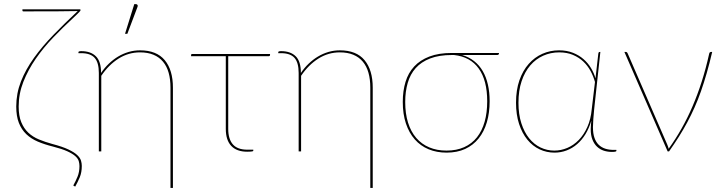

<svg xmlns="http://www.w3.org/2000/svg" viewBox="-20 -746 3564 946"><path d="M376.5 -695Q376.5 -694 375.8 -692.8Q375 -691.5 371.2 -687.5Q367.5 -683.5 360 -676Q352.5 -668.5 338.5 -655.5Q289.5 -610.5 241.8 -560.8Q194 -511 156.2 -456.5Q118.5 -402 95.2 -343.2Q72 -284.5 72 -221Q72 -175 84.8 -144Q97.5 -113 119.5 -92.2Q141.5 -71.5 171.8 -59Q202 -46.5 236.5 -37Q288 -23.5 317.2 -9.5Q346.5 4.5 361 18.5Q375.5 32.5 379.2 45.8Q383 59 383 71.5Q383 103.5 373 127.5Q363 151.5 350.5 173.5L341 168Q352.5 147.5 362 124.5Q371.5 101.5 371.5 72.5Q371.5 60.5 368 48Q364.5 35.5 351.2 23.5Q338 11.5 311.8 -0.5Q285.5 -12.5 240.5 -24Q200 -34 166.5 -48.2Q133 -62.5 109.5 -85Q86 -107.5 73 -140.5Q60 -173.5 60 -221Q60 -285.5 83.2 -344.8Q106.5 -404 147.5 -461Q188.5 -518 243.8 -574.8Q299 -631.5 363 -691.5Q316 -690.5 259.2 -690.2Q202.5 -690 145 -690H94.5Q90.5 -690 90.5 -694V-700H376Z M366.5 0ZM832 180H820V-314Q820 -355 811 -387.2Q802 -419.5 783.2 -442Q764.5 -464.5 736.2 -476.2Q708 -488 670 -488Q612.5 -488 564 -457.2Q515.5 -426.5 479 -372.5V0H467V-386.5Q467 -438 446.2 -461Q425.5 -484 380.5 -484H366.5V-489Q366.5 -494 380.5 -494Q426.5 -494 452.2 -469Q478 -444 478 -386.5Q495 -412 516.5 -432.5Q538 -453 562.2 -467.5Q586.5 -482 613.8 -490Q641 -498 670 -498Q751.5 -498 791.8 -449.5Q832 -401 832 -314ZM596 -579.5 641.5 -725.5H650.5Q655 -725.5 657.5 -721.5Q660 -717.5 657.5 -712L607.5 -579.5Z M921.5 -475Q921.5 -480 927.5 -480H1310.5V-475Q1310.5 -472.5 1308.8 -470.8Q1307 -469 1303.5 -469H1104.5V-111Q1104.5 -61 1127.2 -34.8Q1150 -8.5 1198.5 -8.5H1228V-3.5Q1228 -2.5 1227.2 -1.8Q1226.5 -1 1223.5 -0.2Q1220.5 0.5 1214.5 1Q1208.5 1.5 1198 1.5Q1146.5 1.5 1119.5 -27Q1092.5 -55.5 1092.5 -111V-469H921.5Z M1816.5 180H1804.5V-314Q1804.5 -355 1795.5 -387.2Q1786.5 -419.5 1767.8 -442Q1749 -464.5 1720.8 -476.2Q1692.5 -488 1654.5 -488Q1597 -488 1548.5 -457.2Q1500 -426.5 1463.5 -372.5V0H1451.5V-386.5Q1451.5 -438 1430.8 -461Q1410 -484 1365 -484H1351V-489Q1351 -494 1365 -494Q1411 -494 1436.8 -469Q1462.5 -444 1462.5 -386.5Q1479.5 -412 1501 -432.5Q1522.5 -453 1546.8 -467.5Q1571 -482 1598.2 -490Q1625.5 -498 1654.5 -498Q1736 -498 1776.2 -449.5Q1816.5 -401 1816.5 -314Z M2257 -475Q2290.5 -465 2316 -445Q2341.5 -425 2358.5 -395.8Q2375.5 -366.5 2384 -329Q2392.5 -291.5 2392.5 -247Q2392.5 -190.5 2378.8 -143.8Q2365 -97 2338.2 -63.8Q2311.5 -30.5 2272 -12.2Q2232.5 6 2180.5 6Q2131.5 6 2091.8 -10.5Q2052 -27 2023.8 -59Q1995.5 -91 1980 -137.5Q1964.5 -184 1964.5 -244Q1964.5 -298 1978 -342.5Q1991.5 -387 2020.8 -418.5Q2050 -450 2095.8 -467.5Q2141.5 -485 2206 -485H2438.5V-483Q2438.5 -480 2436.5 -477.5Q2434.5 -475 2429 -475ZM2380.5 -247Q2380.5 -350 2338.8 -408.2Q2297 -466.5 2217 -475H2206.5Q2143.5 -475 2099.5 -458Q2055.5 -441 2028.2 -410.5Q2001 -380 1988.8 -337.2Q1976.5 -294.5 1976.5 -243.5Q1976.5 -186 1990.5 -141.5Q2004.5 -97 2030.8 -66.5Q2057 -36 2094.8 -20Q2132.5 -4 2180 -4Q2229.5 -4 2267.2 -21Q2305 -38 2330 -69.5Q2355 -101 2367.8 -146Q2380.5 -191 2380.5 -247Z M2890.5 -110Q2890.5 -120 2891.5 -130.2Q2892.5 -140.5 2893.5 -151.5Q2882.5 -114.5 2864.8 -85.2Q2847 -56 2823.5 -35.8Q2800 -15.5 2771.8 -4.8Q2743.5 6 2712 6Q2673 6 2638.5 -10.2Q2604 -26.5 2578.2 -58Q2552.5 -89.5 2537.5 -135.2Q2522.5 -181 2522.5 -240Q2522.5 -302.5 2539.2 -350.5Q2556 -398.5 2585 -431.2Q2614 -464 2652.5 -481Q2691 -498 2734.5 -498Q2772.5 -498 2802.8 -486Q2833 -474 2855.2 -454.5Q2877.5 -435 2892.2 -410.2Q2907 -385.5 2914 -360L2928 -482Q2929 -486.5 2930 -488.2Q2931 -490 2935 -490H2938L2907.5 -207.5Q2905 -182 2903.2 -158Q2901.5 -134 2901.5 -119Q2901.5 -88 2909 -66.8Q2916.5 -45.5 2930 -32.5Q2943.5 -19.5 2962 -13.5Q2980.5 -7.5 3003 -7.5H3017V-2.5Q3017 2.5 2995 2.5Q2974 2.5 2955.2 -3.5Q2936.5 -9.5 2922 -23Q2907.5 -36.5 2899 -58Q2890.5 -79.5 2890.5 -110ZM2711 -4Q2744 -4 2775.2 -17.2Q2806.5 -30.5 2831.8 -56.5Q2857 -82.5 2874 -120.5Q2891 -158.5 2895.5 -207.5L2911.5 -342Q2904 -369.5 2889.8 -396Q2875.5 -422.5 2854 -442.8Q2832.5 -463 2803 -475.5Q2773.5 -488 2735.5 -488Q2693 -488 2656.2 -471.5Q2619.5 -455 2592.5 -423.5Q2565.5 -392 2550 -345.8Q2534.5 -299.5 2534.5 -240Q2534.5 -182.5 2548.8 -138.5Q2563 -94.5 2587.2 -64.5Q2611.5 -34.5 2643.5 -19.2Q2675.5 -4 2711 -4Z M3489 -490Q3476 -434 3462.2 -386.2Q3448.5 -338.5 3433.8 -296.5Q3419 -254.5 3402.2 -216.8Q3385.5 -179 3366.2 -143.2Q3347 -107.5 3324.8 -72.2Q3302.5 -37 3276.5 0H3269.5L3056.5 -490H3063.5Q3067.5 -490 3069.5 -487.8Q3071.5 -485.5 3072.5 -483L3267.5 -34Q3272.5 -22.5 3274.5 -13Q3309 -61 3338.2 -112.8Q3367.5 -164.5 3392.2 -222.2Q3417 -280 3437.5 -344.2Q3458 -408.5 3474 -480.5Q3475 -486 3477.5 -488Q3480 -490 3483 -490Z"/></svg>

Font: Lato Hairline
Style: Regular
Weight: 100
Designer: Lukasz Dziedzic
Foundry: tyPoland Lukasz Dziedzic
Version: Version 2.007; 2014-02-27